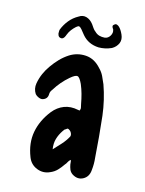

<svg xmlns="http://www.w3.org/2000/svg" viewBox="-105 -739 606 804"><g transform="rotate(15 198.0 -337.0)"><path d="M261 -77Q254 -72 250.5 -64.5Q247 -57 242 -52Q232 -37 220 -24.5Q208 -12 191 -5Q163 8 134.5 -3.5Q106 -15 95 -44Q73 -100 82.5 -151Q92 -202 128 -248Q148 -273 175.5 -283.5Q203 -294 236 -287Q238 -287 239.5 -286.5Q241 -286 243 -286Q247 -294 245 -300.5Q243 -307 242 -314Q238 -336 232.5 -356Q227 -376 219 -395Q207 -421 197.5 -423Q188 -425 167 -407Q134 -379 110 -340Q102 -330 102 -320Q102 -298 81 -292Q74 -290 64 -294Q54 -298 48 -305Q35 -325 39 -349Q43 -372 52 -392.5Q61 -413 74 -431Q88 -451 104 -467.5Q120 -484 140 -497Q172 -517 209.5 -514.5Q247 -512 276 -479Q289 -466 296.5 -450.5Q304 -435 311 -418Q322 -387 329.5 -355Q337 -323 341 -290Q346 -245 350 -201Q354 -157 357 -112Q360 -86 357 -59Q355 -29 332 -16.5Q309 -4 284 -20Q274 -27 270 -37Q266 -47 264 -58Q263 -63 263 -67.5Q263 -72 261 -77ZM176 -100Q192 -117 207 -133.5Q222 -150 233 -170Q236 -176 232.5 -184.5Q229 -193 222 -197Q215 -202 211.5 -198.5Q208 -195 203 -193Q202 -191 200 -189Q198 -187 197 -185Q184 -166 178 -145.5Q172 -125 176 -100ZM251 -562Q206 -564 179 -596Q175 -601 170.5 -606.5Q166 -612 162 -617Q155 -625 150.5 -626Q146 -627 138 -620Q128 -611 120.5 -601Q113 -591 108 -578Q108 -577 107.5 -577Q107 -577 107 -575Q100 -556 87 -559Q80 -560 76.5 -567Q73 -574 74 -583Q74 -589 75 -592Q84 -615 99.5 -634Q115 -653 137 -665Q153 -676 170 -671Q187 -666 200 -649Q205 -642 210 -634.5Q215 -627 222 -622Q231 -613 242 -610Q253 -607 266 -608Q280 -610 288 -623.5Q296 -637 291 -650Q291 -652 290.5 -652Q290 -652 290 -652Q286 -657 285 -662Q284 -667 290 -671Q295 -676 301 -674Q307 -672 311 -668Q321 -659 330 -639Q339 -619 332 -602Q328 -593 321.5 -586Q315 -579 306 -574Q279 -562 251 -562Z"/></g></svg>

Font: Delicious Handrawn
Style: Regular
Weight: 400
Designer: Agung Rohmat
Foundry: Agung Rohmat
Version: Version 1.002; ttfautohint (v1.8.4.7-5d5b);gftools[0.9.27]